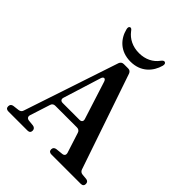

<svg xmlns="http://www.w3.org/2000/svg" viewBox="-257 -1100 1259 1259"><g transform="rotate(45 372.0 -471.0)"><path d="M212 -948C204 -945 201 -936 205 -921C222 -852 276 -790 373 -790C469 -790 523 -852 542 -921C546 -936 542 -945 534 -948C526 -951 518 -946 509 -934C480 -894 433 -869 373 -869C313 -869 266 -894 236 -933C227 -946 220 -951 212 -948ZM38 7H215C231 7 240 -1 240 -16C240 -31 231 -40 216 -42L176 -46C159 -48 151 -60 156 -76L201 -216C205 -230 215 -237 229 -237H430C444 -237 455 -230 459 -216L504 -76C509 -59 502 -48 485 -46L436 -41C421 -39 412 -31 412 -16C412 -1 421 7 437 7H709C725 7 734 -1 734 -16C734 -31 725 -40 710 -41L676 -44C662 -45 652 -53 648 -66L422 -728C417 -741 408 -748 394 -748H354C340 -748 330 -741 325 -728L105 -68C101 -55 92 -49 78 -47L36 -42C21 -40 13 -31 13 -16C13 -1 22 7 38 7ZM230 -312 312 -575C319 -598 337 -598 344 -575L428 -312C433 -295 425 -284 407 -284H251C233 -284 225 -295 230 -312Z"/></g></svg>

Font: 寒蝉锦书宋Pro Soft
Style: Regular
Weight: 700
Designer: 寒蝉锦书宋{Warren} 思源宋体{Ryoko NISHIZUKA 西塚涼子 (kana & ideographs); Frank Grießhammer (Latin, Greek & Cyrillic); Wenlong ZHANG 
Foundry: Adobe & ChillType
Version: Version 2.000;Glyphs 3.1.1 (3135)